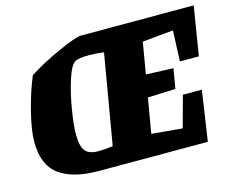

<svg xmlns="http://www.w3.org/2000/svg" viewBox="-89 -741 1060 869"><g transform="rotate(-15 441.0 -306.5)"><path d="M756 -384 762 -528 617 -514 592 -367 720 -362 704 -269 574 -264 546 -101 690 -88 730 -235H819L784 0H274Q153 0 89 -47Q25 -94 25 -202Q25 -257 47 -343.5Q69 -430 97 -496Q153 -533 240.5 -573Q328 -613 354 -613H882L845 -384ZM363 -92 435 -513Q398 -518 368 -518Q316 -518 300 -508Q279 -496 259.5 -435.5Q240 -375 228 -302Q216 -229 216 -189Q216 -130 234 -108.5Q252 -87 295 -87Q320 -87 363 -92Z"/></g></svg>

Font: Grenze Black
Style: Italic
Weight: 900
Italic angle: -10°
Designer: Renata Polastri
Foundry: Omnibus-Type
Version: Version 1.002; ttfautohint (v1.8)